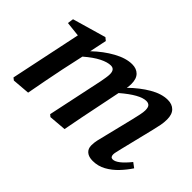

<svg xmlns="http://www.w3.org/2000/svg" viewBox="-85 -745 1010 1010"><g transform="rotate(45 420.0 -240.0)"><path d="M57 8 44 -2 127 -398 44 -407 49 -440 236 -494 252 -481 232 -385Q282 -433 336.5 -463Q391 -493 437 -493Q469 -493 488 -474Q507 -455 507 -417Q507 -400 504 -385Q553 -433 604.5 -463Q656 -493 702 -493Q734 -493 753 -474Q772 -455 772 -417Q772 -395 767.5 -372Q763 -349 757 -325L711 -137Q707 -119 704 -107Q701 -95 701 -87Q701 -66 718 -66Q750 -66 804 -133L831 -113Q810 -81 782.5 -52Q755 -23 721.5 -4.5Q688 14 649 14Q619 14 602.5 0Q586 -14 586 -39Q586 -59 590.5 -79Q595 -99 602 -126L642 -289Q648 -314 652.5 -335.5Q657 -357 657 -370Q657 -392 649 -400.5Q641 -409 626 -409Q579 -409 493 -335L468 -212Q457 -159 446.5 -106.5Q436 -54 426 0L329 8L317 -2L383 -314Q386 -331 388.5 -346Q391 -361 391 -373Q391 -409 362 -409Q337 -409 302 -391.5Q267 -374 223 -336L196 -212Q185 -159 175 -106.5Q165 -54 155 0Z"/></g></svg>

Font: Source Serif 4 Semibold
Style: Italic
Weight: 600
Italic angle: -12°
Designer: Frank Grießhammer
Foundry: Adobe
Version: Version 4.005;hotconv 1.1.0;makeotfexe 2.6.0